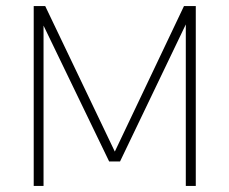

<svg xmlns="http://www.w3.org/2000/svg" viewBox="-20 -615 759 635"><path d="M91.5 0V-595H129.5L366.5 -99.5H353L588.5 -595H627.5V0H594.5V-565.5H609.5L377 -81H341L107.5 -564.5H124V0Z"/></svg>

Font: Encode Sans SC SemiCondensed Thin
Style: Regular
Weight: 250
Width: 4
Designer: Multiple Designers
Foundry: Impallari Type
Version: Version 3.002